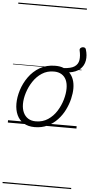

<svg xmlns="http://www.w3.org/2000/svg" viewBox="-88 -1076 797 1642"><g transform="rotate(5 310.5 -255.0)"><path d="M231 19Q175 19 136.5 -4.5Q98 -28 78.5 -70.5Q59 -113 59 -168Q59 -223 78 -284Q97 -345 135 -398.5Q173 -452 230 -485.5Q287 -519 363 -519Q384 -519 402 -516Q420 -513 436 -506Q499 -509 528.5 -529.5Q558 -550 563.5 -585.5Q569 -621 558 -668Q555 -679 561.5 -686.5Q568 -694 578 -696.5Q588 -699 597.5 -696Q607 -693 610 -682Q626 -631 618.5 -586.5Q611 -542 578.5 -512Q546 -482 485 -473Q509 -449 521 -415Q533 -381 533 -339Q533 -298 521.5 -249.5Q510 -201 486.5 -153.5Q463 -106 426.5 -67Q390 -28 341.5 -4.5Q293 19 231 19ZM237 -31Q296 -31 341 -61Q386 -91 415.5 -138Q445 -185 460 -237Q475 -289 475 -334Q475 -376 461.5 -406Q448 -436 421 -452.5Q394 -469 355 -469Q297 -469 252.5 -440Q208 -411 177.5 -364.5Q147 -318 131 -266.5Q115 -215 115 -170Q115 -128 129.5 -96.5Q144 -65 171 -48Q198 -31 237 -31ZM0 510H589V520H0ZM0 -20H589V0H0ZM0 -505H589V-500H0ZM0 -1030H589V-1020H0Z"/></g></svg>

Font: Playwrite CO Guides
Style: Regular
Weight: 400
Designer: Veronika Burian, José Scaglione
Foundry: TypeTogether
Version: Version 1.003